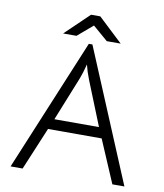

<svg xmlns="http://www.w3.org/2000/svg" viewBox="-92 -930 856 1005"><g transform="rotate(10 335.5 -427.5)"><path d="M325 -703H344L638 0H574L477 -227H192L97 0H33ZM359 -517Q343 -557 334 -595Q322 -548 310 -517L216 -283H453ZM310 -855H359L489 -733H415L335 -802L254 -733H183Z"/></g></svg>

Font: Bellota Text
Style: Regular
Weight: 400
Designer: Kemie Guaida
Foundry: Kemie Guaida
Version: Version 4.001